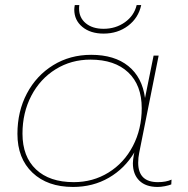

<svg xmlns="http://www.w3.org/2000/svg" viewBox="-20 -737 743 760"><path d="M659 -26 658 -7Q648 -3 632.5 0Q617 3 604 3Q557 3 531.5 -22Q506 -47 506 -91Q506 -102 510 -126L512 -134Q474 -70 411 -33.5Q348 3 269 3Q168 3 108.5 -53.5Q49 -110 49 -207Q49 -296 86.5 -367Q124 -438 190.5 -479Q257 -520 341 -520Q433 -520 488 -475.5Q543 -431 554 -349L588 -517H608L531 -132Q527 -113 527 -93Q527 -16 605 -16Q637 -16 659 -26ZM541 -309Q541 -400 487.5 -450.5Q434 -501 338 -501Q262 -501 200.5 -463Q139 -425 104 -358Q69 -291 69 -208Q69 -117 122.5 -66.5Q176 -16 272 -16Q348 -16 409.5 -54Q471 -92 506 -159Q541 -226 541 -309ZM274 -699Q274 -705 276 -717H294Q293 -712 293 -703Q293 -667 319.5 -645Q346 -623 390 -623Q438 -623 474.5 -649Q511 -675 521 -717H539Q528 -666 487 -635Q446 -604 390 -604Q338 -604 306 -630.5Q274 -657 274 -699Z"/></svg>

Font: Montserrat Alternates Thin
Style: Italic
Weight: 250
Italic angle: -11.3°
Designer: Julieta Ulanovsky
Foundry: Julieta Ulanovsky
Version: Version 7.200